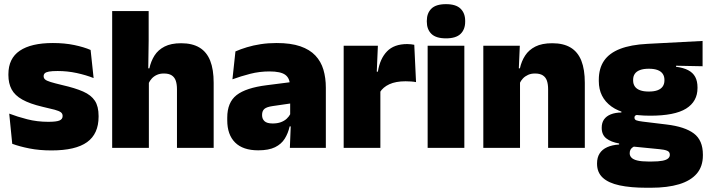

<svg xmlns="http://www.w3.org/2000/svg" viewBox="-20 -713 3420 926"><path d="M228.5 12.5Q170 12.5 122 3Q74 -6.5 39 -19.5L24.5 -165Q63.5 -150 111.2 -137.8Q159 -125.5 213 -125.5Q252.5 -125.5 267.2 -132Q282 -138.5 282 -153V-154Q282 -165 273.5 -171.5Q265 -178 243.8 -183.8Q222.5 -189.5 185 -198Q123.5 -212.5 87.5 -232.8Q51.5 -253 36 -282Q20.5 -311 20.5 -351V-355Q20.5 -431 75.2 -468.2Q130 -505.5 235 -505.5Q291.5 -505.5 338.2 -495.8Q385 -486 417 -472L431.5 -336.5Q395 -351 350 -360.8Q305 -370.5 258 -370.5Q231 -370.5 216.2 -367.8Q201.5 -365 196 -359.5Q190.5 -354 190.5 -346V-345Q190.5 -336 197.5 -329.8Q204.5 -323.5 224 -317.5Q243.5 -311.5 281 -302.5Q342.5 -288.5 381 -271.5Q419.5 -254.5 437.5 -227.2Q455.5 -200 455.5 -153.5V-150.5Q455.5 -67.5 400 -27.5Q344.5 12.5 228.5 12.5Z M833.5 0V-283Q833.5 -306.5 827.8 -323.5Q822 -340.5 808.2 -349.5Q794.5 -358.5 770 -358.5Q751.5 -358.5 737 -352Q722.5 -345.5 712.5 -334.8Q702.5 -324 696.5 -310.5L660.5 -383.5H700.5Q708 -418 725.2 -445.2Q742.5 -472.5 773.8 -488.5Q805 -504.5 853.5 -504.5Q907.5 -504.5 942.2 -483.5Q977 -462.5 993.8 -420.2Q1010.5 -378 1010.5 -313.5V0ZM521 0V-659.5H697V-516.5L694.5 -345.5L698 -331.5V0Z M1378 0 1383 -126 1379.5 -130.5V-283.5L1378 -301.5Q1378 -336 1355.8 -352.2Q1333.5 -368.5 1280 -368.5Q1231.5 -368.5 1186.8 -357Q1142 -345.5 1101 -330.5L1115.5 -465Q1140.5 -476 1171 -485.2Q1201.5 -494.5 1237.5 -500Q1273.5 -505.5 1314 -505.5Q1382.5 -505.5 1428.2 -489.8Q1474 -474 1501 -445.2Q1528 -416.5 1539.8 -377Q1551.5 -337.5 1551.5 -290V0ZM1225.5 12Q1151.5 12 1113.8 -25.8Q1076 -63.5 1076 -133V-145.5Q1076 -219.5 1121.2 -254.5Q1166.5 -289.5 1266 -302L1391.5 -318L1402 -217L1295.5 -201.5Q1266.5 -197.5 1255.2 -187.8Q1244 -178 1244 -159V-157Q1244 -139.5 1255.8 -128.5Q1267.5 -117.5 1295 -117.5Q1318 -117.5 1334.8 -123.8Q1351.5 -130 1362.8 -140.5Q1374 -151 1380.5 -163.5L1405.5 -103.5H1377Q1369.5 -70 1353.2 -44Q1337 -18 1306.5 -3Q1276 12 1225.5 12Z M1812 -267.5 1761 -367.5H1802.5Q1812.5 -430 1846.5 -465.2Q1880.5 -500.5 1944 -500.5Q1953.5 -500.5 1961.8 -499.5Q1970 -498.5 1978 -497L1986.5 -317Q1976.5 -319 1962.8 -320Q1949 -321 1936 -321Q1889 -321 1858 -306.8Q1827 -292.5 1812 -267.5ZM1637.5 0V-492.5H1802.5L1795.5 -329.5H1814.5V0Z M2042.5 0V-492.5H2219.5V0ZM2131 -528Q2082.5 -528 2060.5 -549.8Q2038.5 -571.5 2038.5 -608.5V-612.5Q2038.5 -649.5 2060.5 -671.2Q2082.5 -693 2131 -693Q2179 -693 2201.2 -671.2Q2223.5 -649.5 2223.5 -612.5V-608.5Q2223.5 -571 2201.2 -549.5Q2179 -528 2131 -528Z M2623.5 0V-283Q2623.5 -306.5 2617.8 -323.5Q2612 -340.5 2598 -349.5Q2584 -358.5 2560 -358.5Q2541.5 -358.5 2527 -352Q2512.5 -345.5 2502.2 -334.8Q2492 -324 2486 -310.5L2459 -383.5H2487.5Q2495 -418 2512.8 -445.2Q2530.5 -472.5 2562.2 -488.5Q2594 -504.5 2643.5 -504.5Q2697.5 -504.5 2732.2 -483.5Q2767 -462.5 2783.8 -420.2Q2800.5 -378 2800.5 -313.5V0ZM2311 0V-492.5H2487L2481.5 -366L2488 -348V0Z M3115.5 -155Q2990.5 -155 2929.2 -199.2Q2868 -243.5 2868 -322V-328Q2868 -383 2893.2 -420Q2918.5 -457 2970.5 -477.2Q3022.5 -497.5 3102.5 -501.5L3368.5 -515.5V-393.5L3240.5 -396V-391Q3276 -386.5 3299 -374.5Q3322 -362.5 3333 -342Q3344 -321.5 3344 -291.5V-288.5Q3344 -223.5 3289 -189.2Q3234 -155 3115.5 -155ZM3106.5 66H3123Q3156 66 3175 62.2Q3194 58.5 3202.2 51.2Q3210.5 44 3210.5 34V33Q3210.5 19 3197.2 13.8Q3184 8.5 3161 6.5L3014 -8L3051.5 -10.5Q3041 -8.5 3033.2 -3.8Q3025.5 1 3021.2 8.2Q3017 15.5 3017 25.5V26.5Q3017 38.5 3025.8 47.5Q3034.5 56.5 3054.2 61.2Q3074 66 3106.5 66ZM3098.5 192.5Q3021.5 192.5 2968 181Q2914.5 169.5 2887 144Q2859.5 118.5 2859.5 77V75Q2859.5 46.5 2872 27Q2884.5 7.5 2908.5 -3.2Q2932.5 -14 2966 -16V-21Q2926.5 -28 2904.2 -45.5Q2882 -63 2882 -96V-97Q2882 -121 2893.2 -137Q2904.5 -153 2925.8 -161.5Q2947 -170 2977 -170.5V-190L3094.5 -160H3063Q3051 -160 3045.5 -156.5Q3040 -153 3040 -146V-145.5Q3040 -136 3049.5 -132.5Q3059 -129 3079.5 -126.5L3195 -112.5Q3283 -102 3326.5 -69.2Q3370 -36.5 3370 33V36.5Q3370 89.5 3340.8 124Q3311.5 158.5 3255.5 175.5Q3199.5 192.5 3119 192.5ZM3109 -271.5Q3135 -271.5 3151.5 -277.8Q3168 -284 3176.2 -296Q3184.5 -308 3184.5 -325V-328Q3184.5 -345 3176.2 -357Q3168 -369 3151.5 -375.2Q3135 -381.5 3109 -381.5Q3083.5 -381.5 3066.8 -375.2Q3050 -369 3041.8 -357.2Q3033.5 -345.5 3033.5 -328V-325Q3033.5 -308 3041.8 -296Q3050 -284 3066.8 -277.8Q3083.5 -271.5 3109 -271.5Z"/></svg>

Font: Anek Latin ExtraBold
Style: Regular
Weight: 800
Designer: Yesha Goshar
Foundry: Ek Type
Version: Version 1.003